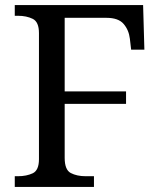

<svg xmlns="http://www.w3.org/2000/svg" viewBox="-20 -734 630 754"><path d="M38 0V-42H51Q84 -42 108.5 -53.5Q133 -65 133 -109V-604Q133 -648 108.5 -660Q84 -672 51 -672H38V-714H542L547 -539H495L490 -582Q486 -616 465.5 -640Q445 -664 398 -664H234V-375H475V-326H234V-114Q234 -67 258 -54.5Q282 -42 316 -42H349V0Z"/></svg>

Font: Noto Serif Old Uyghur
Style: Regular
Weight: 400
Designer: Lewis McGuffie
Foundry: Google LLC
Version: Version 1.003; ttfautohint (v1.8.4.7-5d5b)